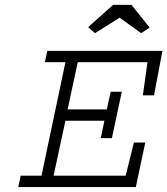

<svg xmlns="http://www.w3.org/2000/svg" viewBox="-20 -755 676 775"><path d="M170.9 -549.8H635.7L601.6 -370.1H556.6L575.2 -503.9H293.9L252.9 -313.5H411.1L426.8 -384.8H471.7L431.6 -197.3H386.7L401.4 -267.6H244.1L196.3 -45.9H487.3L520.5 -179.7H566.4L528.3 0H53.7L63.5 -45.9H147.5L244.1 -503.9H161.1ZM436.5 -735.4H510.7L584 -643.6L549.8 -621.1L462.9 -683.6L363.3 -621.1L335.9 -645.5Z"/></svg>

Font: Thabit-Oblique
Style: Oblique
Weight: 500
Designer: Regenerated by Nadim Shaikli
Foundry: MAK Alagha
Version: 0.01